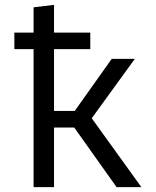

<svg xmlns="http://www.w3.org/2000/svg" viewBox="-20 -769 640 789"><path d="M561 0H459L285 -245H202V0H118V-567H39V-635H118V-739L202 -749V-635H351V-567H202V-313H287L439 -527H534L357 -283Z"/></svg>

Font: Fira Mono
Style: Regular
Weight: 400
Designer: Carrois Corporate & Edenspiekermann AG
Foundry: Carrois Corporate GbR & Edenspiekermann AG
Version: Version 3.206